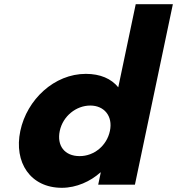

<svg xmlns="http://www.w3.org/2000/svg" viewBox="-20 -880 844 915"><path d="M76.8 -256C45.3 -106 124.8 15 274.8 15C344.8 15 411.4 -16 458.2 -58H460.2L448 0H623L803.8 -860H626.8L543.6 -464C510.2 -505 458 -528 389 -528C239 -528 108.4 -406 76.8 -256ZM264.8 -256C279.8 -327 343.3 -377 410.3 -377C476.3 -377 518.8 -327 503.8 -256C489.1 -186 428.6 -136 359.6 -136C287.6 -136 250.1 -186 264.8 -256Z"/></svg>

Font: Hussar
Style: BdOblTwo
Weight: 700
Foundry: Cannot Into Space Fonts
Version: Version 2.00